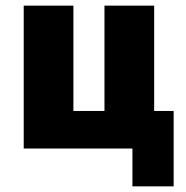

<svg xmlns="http://www.w3.org/2000/svg" viewBox="-20 -526 660 680"><path d="M449 134V0H64V-506H240V-133H350V-506H526V-133H595V134Z"/></svg>

Font: Nunito Sans 7pt Condensed Black
Style: Regular
Weight: 900
Width: 3
Designer: Vernon Adams
Foundry: Vernon Adams
Version: Version 3.101;gftools[0.9.27]